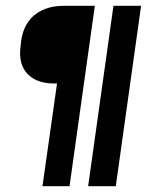

<svg xmlns="http://www.w3.org/2000/svg" viewBox="-20 -585 523 660"><path d="M306 -565 219 55H126L176 -298H175Q116 -296 82.5 -323.5Q49 -351 49 -403Q49 -411 51 -429L53 -446Q62 -506 102 -536Q142 -566 203 -565H213H283ZM370 -565H465L378 55H283Z"/></svg>

Font: Neutral Grotesk
Style: Italic
Weight: 400
Italic angle: -8°
Designer: Nawras Khrais
Foundry: Nawras Khrais
Version: Version 1.000